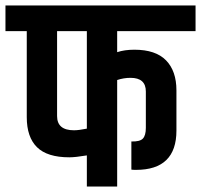

<svg xmlns="http://www.w3.org/2000/svg" viewBox="-54 -683 736 703"><path d="M264 -569H155V-258Q155 -206 217 -206Q234 -206 264 -212ZM424 -398Q399 -398 375 -390V0H264V-114Q222 -107 200 -107Q119 -107 81.5 -144Q44 -181 44 -254V-569H-34V-663H662V-569H375V-492Q402 -501 438 -501Q516 -501 554 -462Q592 -423 592 -352V-205Q592 -61 444 -61Q431 -61 427 -62V-165Q458 -164 469 -175.5Q480 -187 480 -215V-348Q480 -398 424 -398Z"/></svg>

Font: Khand Semibold
Style: Regular
Weight: 600
Designer: Devanagari: Sanchit Sawaria, Jyotish Sonowal; Latin: Satya Rajpurohit
Foundry: Indian Type Foundry
Version: Version 1.100;PS 1.0;hotconv 1.0.78;makeotf.lib2.5.61930; tt